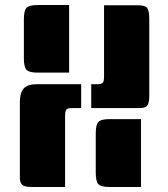

<svg xmlns="http://www.w3.org/2000/svg" viewBox="-20 -744 670 764"><path d="M303 -314H267Q249 -314 244 -307.5Q239 -301 239 -285V0H104Q78 0 68.5 -8.5Q59 -17 59 -37V-337Q59 -374 74 -391.5Q89 -409 127 -409H303ZM541 0H416Q382 0 371.5 -11Q361 -22 361 -57V-213Q361 -248 371.5 -259Q382 -270 416 -270H541ZM255 -455H130Q96 -455 85.5 -466Q75 -477 75 -512V-667Q75 -702 85.5 -713Q96 -724 130 -724H255ZM394 -723H529Q558 -723 566 -712Q574 -701 574 -666V-362Q574 -337 567 -325.5Q560 -314 536 -314H343V-409H367Q385 -409 389.5 -415.5Q394 -422 394 -438Z"/></svg>

Font: Keania One
Style: Regular
Weight: 400
Designer: Julia Petretta
Foundry: Julia Petretta
Version: Version 1.003